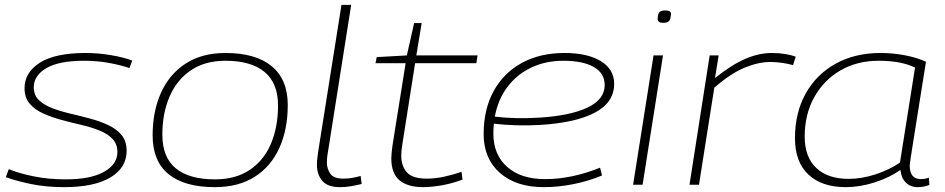

<svg xmlns="http://www.w3.org/2000/svg" viewBox="-20 -760 3889 790"><path d="M4 -31 16 -64Q57 -47 118 -34.5Q179 -22 250 -22Q353 -22 408 -53Q463 -84 463 -134Q463 -168 442.5 -189Q422 -210 388 -223.5Q354 -237 313 -246.5Q272 -256 231.5 -267Q191 -278 157 -293.5Q123 -309 102 -333.5Q81 -358 81 -397Q81 -462 144 -502Q207 -542 333 -542Q382 -542 434 -533.5Q486 -525 524 -511L513 -480Q474 -493 426.5 -501.5Q379 -510 326 -510Q222 -510 170.5 -479.5Q119 -449 119 -401Q119 -368 140 -348Q161 -328 195 -315Q229 -302 269.5 -292.5Q310 -283 351 -272Q392 -261 426 -245Q460 -229 480.5 -204Q501 -179 501 -139Q501 -70 434.5 -30Q368 10 243 10Q170 10 109 -2.5Q48 -15 4 -31Z M864 10Q739 10 673.5 -43.5Q608 -97 608 -203Q608 -302 642.5 -378.5Q677 -455 744 -498.5Q811 -542 908 -542Q1032 -542 1098 -487.5Q1164 -433 1164 -328Q1164 -228 1129.5 -151.5Q1095 -75 1028 -32.5Q961 10 864 10ZM865 -22Q949 -22 1007 -60.5Q1065 -99 1094.5 -168Q1124 -237 1124 -326Q1124 -418 1068.5 -464Q1013 -510 908 -510Q823 -510 765 -470.5Q707 -431 677.5 -362Q648 -293 648 -206Q648 -113 703 -67.5Q758 -22 865 -22Z M1385 -740H1425L1331 -145Q1329 -134 1327 -120Q1325 -106 1325 -90Q1325 -67 1338.5 -46Q1352 -25 1393 -25Q1412 -25 1429 -28Q1446 -31 1464 -36L1468 -3Q1448 2 1425.5 6Q1403 10 1379 10Q1328 10 1306 -16Q1284 -42 1284 -82Q1284 -96 1286 -111Q1288 -126 1289 -135Z M1879 -53 1883 -21Q1837 -4 1795 3Q1753 10 1720 10Q1658 10 1624 -18Q1590 -46 1590 -109Q1590 -118 1591.5 -132.5Q1593 -147 1595 -162L1649 -500H1525L1530 -525L1654 -532L1684 -665H1715L1693 -532H1945L1940 -500H1688L1635 -163Q1631 -140 1631 -120Q1631 -77 1654 -51Q1677 -25 1736 -25Q1771 -25 1807.5 -33Q1844 -41 1879 -53Z M2457 -38Q2402 -15 2340 -2.5Q2278 10 2217 10Q2103 10 2036.5 -49Q1970 -108 1970 -208Q1970 -310 2011 -385Q2052 -460 2127 -501Q2202 -542 2303 -542Q2397 -542 2452 -508.5Q2507 -475 2507 -415Q2507 -339 2428.5 -297Q2350 -255 2203 -246Q2154 -243 2104 -244.5Q2054 -246 2012 -251Q2010 -231 2010 -210Q2010 -124 2066.5 -73.5Q2123 -23 2223 -23Q2332 -23 2449 -70ZM2298 -510Q2225 -510 2166 -482Q2107 -454 2068 -402.5Q2029 -351 2016 -280Q2057 -275 2104.5 -274Q2152 -273 2200 -276Q2327 -284 2397.5 -317.5Q2468 -351 2468 -410Q2468 -459 2423 -484.5Q2378 -510 2298 -510Z M2718 -717Q2741 -717 2741 -703Q2739 -679 2732 -672.5Q2725 -666 2708 -666Q2686 -666 2686 -682Q2687 -705 2694 -711Q2701 -717 2718 -717ZM2585 0 2669 -532H2708L2624 0Z M2937 -532 2922 -439Q2991 -494 3047 -518Q3103 -542 3156 -542Q3186 -542 3212 -537.5Q3238 -533 3254 -527L3243 -492Q3222 -498 3197.5 -501.5Q3173 -505 3150 -505Q3100 -505 3042.5 -481Q2985 -457 2919 -399L2856 0H2817L2900 -532Z M3756 10Q3726 10 3707 -9Q3688 -28 3685 -61Q3640 -29 3579 -9.5Q3518 10 3460 10Q3361 10 3306 -42Q3251 -94 3251 -191Q3251 -296 3295 -375Q3339 -454 3418.5 -498Q3498 -542 3603 -542Q3654 -542 3703.5 -532.5Q3753 -523 3790 -506Q3759 -312 3741 -199Q3723 -86 3723 -80Q3723 -23 3769 -23Q3786 -23 3802 -29L3804 1Q3782 10 3756 10ZM3683 -91 3745 -482Q3688 -510 3595 -510Q3507 -510 3438.5 -470.5Q3370 -431 3330.5 -360.5Q3291 -290 3291 -197Q3291 -114 3338.5 -69Q3386 -24 3472 -24Q3525 -24 3582 -42.5Q3639 -61 3683 -91Z"/></svg>

Font: Georama Extended ExtraLight
Style: Italic
Weight: 200
Width: 7
Italic angle: -9°
Designer: Jean-Baptiste Levee
Foundry: Production Type
Version: Version 1.000